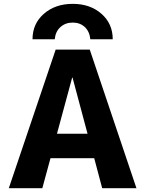

<svg xmlns="http://www.w3.org/2000/svg" viewBox="-20 -992 765 1012"><path d="M26.4 0 273.4 -730.5H453.1L699.2 0H518.6L476.6 -158.2H246.1L203.1 0ZM151.4 -785.2Q151.4 -867.2 211.4 -919.4Q271.5 -971.7 363.3 -971.7Q455.1 -971.7 514.6 -919.4Q574.2 -867.2 574.2 -785.2H456.1Q452.1 -826.2 426.8 -849.6Q401.4 -873 363.3 -873Q325.2 -873 298.8 -849.6Q272.5 -826.2 268.6 -785.2ZM280.3 -287.1H441.4L362.3 -583H360.4Z"/></svg>

Font: GenEi M Gothic v2 Heavy
Style: Regular
Weight: 800
Version: Version 2.0